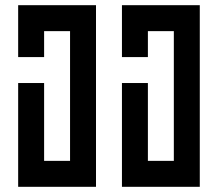

<svg xmlns="http://www.w3.org/2000/svg" viewBox="-20 -720 840 740"><path d="M50 -700V-500H150V-600H250V-100H150V-400H50V0H350V-700ZM750 -700H450V-500H550V-600H650V-100H550V-400H450V0H750Z"/></svg>

Font: Mourier
Style: Regular
Weight: 400
Designer: Eric Mourier
Foundry: Velvetyne Type Foundry
Version: Version 2.000;hotconv 1.0.109;makeotfexe 2.5.65596